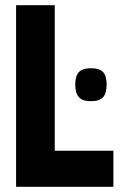

<svg xmlns="http://www.w3.org/2000/svg" viewBox="-20 -720 471 740"><path d="M42 0V-700H191V-139H417V0ZM270 -394Q270 -427 284 -442Q298 -457 330 -457Q364 -457 377.5 -442Q391 -427 391 -394Q391 -361 377.5 -345.5Q364 -330 330 -330Q298 -330 284 -345.5Q270 -361 270 -394Z"/></svg>

Font: Georama SemiCondensed
Style: Bold
Weight: 700
Width: 4
Designer: Jean-Baptiste Levee
Foundry: Production Type
Version: Version 1.000